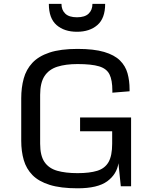

<svg xmlns="http://www.w3.org/2000/svg" viewBox="-20 -972 800 1002"><path d="M384.8 10.7Q296.4 10.7 239 -7.3Q181.6 -25.4 149.4 -58.3Q117.2 -91.3 104 -136.7Q90.8 -182.1 90.8 -237.3V-459Q90.8 -515.1 103.8 -562.3Q116.7 -609.4 148.9 -644Q181.2 -678.7 238.5 -697.8Q295.9 -716.8 384.8 -716.8Q470.2 -716.8 523.7 -700.9Q577.1 -685.1 606 -656.5Q634.8 -627.9 645.5 -589.6Q656.2 -551.3 656.2 -506.3V-495.6L566.4 -488.3V-499Q566.4 -553.7 551.5 -583.7Q536.6 -613.8 497.3 -625.7Q458 -637.7 384.8 -637.7Q322.8 -637.7 279.1 -623.8Q235.4 -609.9 212.4 -575Q189.5 -540 189.5 -477.1V-222.2Q189.5 -159.7 212.2 -126.5Q234.9 -93.3 278.6 -80.8Q322.3 -68.4 384.8 -68.4Q447.8 -68.4 487.8 -80.8Q527.8 -93.3 546.6 -126.5Q565.4 -159.7 565.4 -222.2V-287.1H397.9V-358.9H664.1V0H610.4L598.1 -120.1Q589.4 -62.5 539.6 -25.9Q489.7 10.7 384.8 10.7ZM381.8 -806.2Q315.4 -806.2 275.1 -841.3Q234.9 -876.5 234.9 -951.7H300.8Q300.8 -919.9 320.6 -900.9Q340.3 -881.8 381.8 -881.8Q422.9 -881.8 442.6 -900.9Q462.4 -919.9 462.4 -951.7H528.8Q528.8 -876.5 488.3 -841.3Q447.8 -806.2 381.8 -806.2Z"/></svg>

Font: Monda
Style: Regular
Weight: 400
Designer: Vernon Adams
Foundry: Vernon Adams
Version: Version 2.100; ttfautohint (v1.8.3)